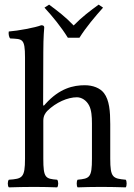

<svg xmlns="http://www.w3.org/2000/svg" viewBox="-20 -807 578 829"><path d="M273 -644H323C352 -690 390 -735 425 -774L406 -787C369 -760 335 -735 298 -697C264 -733 231 -758 192 -787L172 -774C207 -736 244 -691 273 -644ZM167 -285.9C167 -307 176 -319.3 184 -328C222 -365.3 272.6 -387 312 -387C332.4 -387 353.4 -373.9 365 -351C375 -331.2 377 -304 377 -274V-122C377 -40 367 -36 315 -31C310 -25 310 -4 315 2C343 1 377 0 417 0C457 0 490 1 523 2C528 -4 528 -25 523 -31C467 -36 456 -40 456 -122V-271C456 -326 452.3 -374.5 429 -405C412.2 -427 381 -439 346 -439C296.9 -439 237 -426 176 -358C172.6 -354.2 166.2 -344 166.2 -358L167 -583C167 -648 171 -688 171 -688C171 -695 167 -698 158 -698C133 -688 58 -674 18 -671C16 -663 18 -647 24 -641C76 -638 88 -643 88 -559V-122C88 -39 76.2 -35 18.2 -31C12.2 -25 12.2 -4 18.2 2C51.2 1 88 0 128 0C166 0 198.8 1 226.8 2C232.8 -4 232.8 -25 226.8 -31C176 -35 167 -39 167 -122Z"/></svg>

Font: Libertinus Serif
Style: Regular
Weight: 400
Designer: Philipp H. Poll
Foundry: Khaled Hosny
Version: Version 6.2